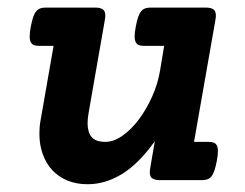

<svg xmlns="http://www.w3.org/2000/svg" viewBox="-20 -471 640 502"><path d="M384.8 -101.6Q341.8 -42 298.3 -15.6Q254.9 10.7 209 10.7Q179.7 10.7 156.2 1Q132.8 -8.8 116.7 -26.1Q100.6 -43.5 91.8 -67.9Q83 -92.3 83 -121.6Q83 -130.4 83.7 -139.4Q84.5 -148.4 86.4 -158.2L120.1 -351.1H82.5Q74.2 -351.1 68.8 -353Q63.5 -355 60.5 -360.6Q57.6 -366.2 57.6 -376Q57.6 -385.7 60.5 -401.4Q63.5 -417 66.9 -426.8Q70.3 -436.5 75 -441.9Q79.6 -447.3 85.7 -449.2Q91.8 -451.2 100.1 -451.2H229Q245.6 -451.2 251.5 -444.1Q257.3 -437 254.4 -420.4L211.9 -177.2Q209 -161.6 209 -148.9Q209 -125.5 219.5 -112.8Q230 -100.1 255.4 -100.1Q277.3 -100.1 300.3 -116.2Q323.2 -132.3 343 -158.7Q362.8 -185.1 377.7 -218.3Q392.6 -251.5 398.4 -286.1L409.2 -351.1H356.9Q348.6 -351.1 343.3 -353Q337.9 -355 335 -360.6Q332 -366.2 332 -376Q332 -385.7 335 -401.4Q337.9 -417 341.3 -426.8Q344.7 -436.5 349.4 -441.9Q354 -447.3 360.1 -449.2Q366.2 -451.2 374.5 -451.2H518.1Q534.7 -451.2 540.5 -444.1Q546.4 -437 543.5 -420.4L487.3 -100.1H524.9Q533.2 -100.1 538.6 -98.1Q543.9 -96.2 546.9 -90.8Q549.8 -85.4 549.8 -75.7Q549.8 -65.9 546.9 -50.3Q543.9 -34.7 540.5 -24.9Q537.1 -15.1 532.5 -9.5Q527.8 -3.9 521.7 -2Q515.6 0 507.3 0H397.9Q381.3 0 375.5 -7.1Q369.6 -14.2 372.6 -30.8Z"/></svg>

Font: Courier Prime
Style: Bold Italic
Weight: 700
Monospace: yes
Designer: Alan Dague-Greene
Foundry: Quote-Unquote Apps
Version: Version 1.202